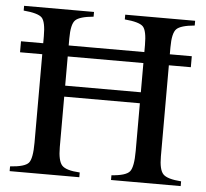

<svg xmlns="http://www.w3.org/2000/svg" viewBox="-49 -714 821 766"><g transform="rotate(5 361.5 -331.0)"><path d="M702 0H423V-19Q481 -23 496 -41.5Q511 -60 511 -124V-315H208V-113Q208 -58 224.5 -40Q241 -22 296 -19V0H17V-19Q76 -23 91 -40.5Q106 -58 106 -122V-476H17V-520H106V-548Q106 -606 90.5 -622Q75 -638 17 -643V-662H297V-643Q241 -638 224.5 -621.5Q208 -605 208 -548V-520H511V-548Q511 -606 495.5 -622Q480 -638 422 -643V-662H702V-643Q646 -638 629.5 -621.5Q613 -605 613 -548V-520H701V-476H613V-111Q613 -58 629.5 -40.5Q646 -23 702 -19ZM511 -359V-476H208V-359Z"/></g></svg>

Font: STIX
Style: Regular
Weight: 400
Designer: MicroPress Inc., with final additions and corrections provided by Coen Hoffman, Elsevier (retired)
Version: Version 1.1.1